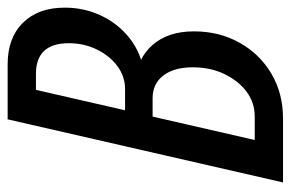

<svg xmlns="http://www.w3.org/2000/svg" viewBox="-149 -611 760 502"><g transform="rotate(-90 231.0 -360.0)"><path d="M75 0 91 -74H177Q214 -74 242.5 -95.5Q271 -117 288.5 -153.5Q306 -190 306 -236Q306 -285 284.5 -313Q263 -341 225 -341H157L173 -413H249Q282 -413 309 -433Q336 -453 352.5 -486.5Q369 -520 369 -560Q369 -603 349 -624.5Q329 -646 289 -646H222L239 -720H314Q383 -720 422.5 -680Q462 -640 462 -571Q462 -525 445.5 -485.5Q429 -446 400.5 -417.5Q372 -389 336.5 -375Q301 -361 262 -367L267 -388Q330 -381 365 -340.5Q400 -300 400 -233Q400 -167 370.5 -114Q341 -61 289.5 -30.5Q238 0 172 0ZM5 0 170 -720H264L99 0Z"/></g></svg>

Font: Instrument Sans Condensed Medium
Style: Italic
Weight: 500
Width: 3
Italic angle: -13°
Designer: Rodrigo Fuenzalida
Foundry: fragTYPE
Version: Version 1.000;gftools[0.9.28]